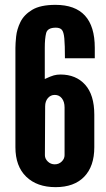

<svg xmlns="http://www.w3.org/2000/svg" viewBox="-20 -763 438 791"><path d="M209 8Q285.5 8 327 -35Q368.5 -78 368.5 -156.5V-290.5Q368.5 -372 330.8 -414Q293 -456 229 -456Q214.5 -456 201.8 -452.5Q189 -449 164.5 -437.5V-566Q164.5 -605 170.2 -627Q176 -649 210 -649Q227 -649 234.8 -640.2Q242.5 -631.5 245 -604.8Q247.5 -578 247.5 -523H370.5V-566Q370.5 -743 208.5 -743Q146.5 -743 112.5 -722.5Q78.5 -702 64 -672Q49.5 -642 46.5 -612.8Q43.5 -583.5 43.5 -566V-156.5Q43.5 -78 88 -35Q132.5 8 209 8ZM205.5 -86Q189 -86 177 -97.5Q165 -109 165 -123.5L166 -325Q166 -345.5 177.2 -358.8Q188.5 -372 205.5 -372Q224 -372 235 -357.8Q246 -343.5 246 -320.5V-123.5Q246 -109 234.2 -97.5Q222.5 -86 205.5 -86Z"/></svg>

Font: League Gothic SemiExpanded
Style: Regular
Weight: 400
Width: 6
Designer: The League of Moveable Type
Version: Version 1.600; ttfautohint (v1.8.3)